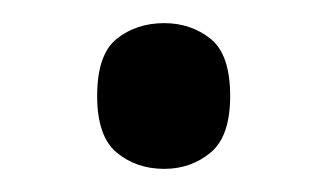

<svg xmlns="http://www.w3.org/2000/svg" viewBox="-20 -139 283 166"><path d="M122 7Q98 7 81 -7Q64 -21 64 -56Q64 -92 81 -105.5Q98 -119 122 -119Q145 -119 162 -105.5Q179 -92 179 -56Q179 -21 162 -7Q145 7 122 7Z"/></svg>

Font: Noto Serif Hentaigana
Style: Regular
Weight: 400
Designer: Kazuhiro Yamada
Foundry: nipponia
Version: Version 1.000; ttfautohint (v1.8.4.7-5d5b)